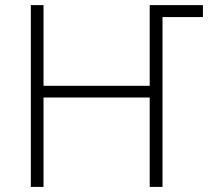

<svg xmlns="http://www.w3.org/2000/svg" viewBox="-20 -734 822 754"><path d="M776.9 -667H618.2V0H567.9V-351.1H150.9V0H101.1V-713.9H150.9V-397H567.9V-713.9H776.9Z"/></svg>

Font: OpenSans-Light
Style: Regular
Weight: 300
Foundry: Ascender Corporation
Version: Version 1.10